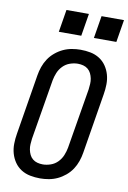

<svg xmlns="http://www.w3.org/2000/svg" viewBox="-102 -1010 720 1078"><g transform="rotate(10 257.5 -470.5)"><path d="M205 8Q176 8 148 2.5Q120 -3 97 -17.5Q74 -32 58.5 -54.5Q43 -77 35.5 -103.5Q28 -130 28.5 -159Q29 -188 34 -217L90 -559Q94 -584 102.5 -608.5Q111 -633 125.5 -655Q140 -677 161 -694.5Q182 -712 205.5 -723Q229 -734 254.5 -738.5Q280 -743 304 -743Q334 -743 361.5 -737.5Q389 -732 412 -717.5Q435 -703 450.5 -680.5Q466 -658 473.5 -631.5Q481 -605 480.5 -576Q480 -547 475 -518L419 -176Q415 -151 406.5 -126.5Q398 -102 383.5 -80Q369 -58 348 -40.5Q327 -23 303.5 -12Q280 -1 254.5 3.5Q229 8 205 8ZM206 -72Q228 -72 251 -80Q274 -88 291 -105.5Q308 -123 317 -145Q326 -167 330 -189L387 -531Q389 -547 390 -563Q391 -579 388 -594Q385 -609 378.5 -622.5Q372 -636 360.5 -645.5Q349 -655 334 -659Q319 -663 303 -663Q281 -663 258 -655Q235 -647 218 -629.5Q201 -612 192 -590Q183 -568 179 -546L122 -204Q120 -188 119 -172Q118 -156 121 -141Q124 -126 130.5 -112.5Q137 -99 148.5 -89.5Q160 -80 175 -76Q190 -72 206 -72ZM366 -821 387 -949H515L494 -821ZM166 -821 187 -949H315L294 -821Z"/></g></svg>

Font: Iosevka SS04 Medium Oblique
Style: Regular
Weight: 500
Italic angle: -9°
Monospace: yes
Designer: Belleve Invis
Foundry: Belleve Invis
Version: Version 19.0.0; ttfautohint (v1.8.4)